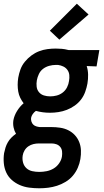

<svg xmlns="http://www.w3.org/2000/svg" viewBox="-41 -789 561 1032"><path d="M170 223Q143 223 116 219.5Q89 216 65 205.5Q41 195 22 178Q3 161 -7.5 138Q-18 115 -20.5 88Q-23 61 -19 34Q-16 19 -11.5 4.5Q-7 -10 1 -24Q9 -38 20.5 -49.5Q32 -61 45 -70Q36 -85 32 -104Q28 -123 31 -143Q36 -169 51 -193Q66 -217 86 -234Q76 -247 68 -263Q60 -279 57 -297Q54 -315 54 -333.5Q54 -352 57 -371Q61 -394 69 -416Q77 -438 92.5 -457Q108 -476 127.5 -490.5Q147 -505 169 -513.5Q191 -522 214 -525Q237 -528 259 -528Q275 -528 291.5 -526.5Q308 -525 323 -521L328 -520H493L478 -432L425 -434Q432 -412 432.5 -388Q433 -364 429 -340Q425 -318 417 -295.5Q409 -273 394.5 -254Q380 -235 360 -221Q340 -207 318 -198.5Q296 -190 273 -186.5Q250 -183 228 -183Q208 -183 189 -185.5Q170 -188 152 -193Q142 -186 135 -176Q128 -166 126 -155Q125 -145 128 -135.5Q131 -126 137.5 -119.5Q144 -113 153.5 -110Q163 -107 173 -106H236Q259 -106 282.5 -102.5Q306 -99 326 -89Q346 -79 361 -63Q376 -47 384.5 -26Q393 -5 394 18.5Q395 42 391 66Q387 90 377 113Q367 136 350.5 155.5Q334 175 311.5 188.5Q289 202 265.5 209.5Q242 217 218 220Q194 223 170 223ZM229 -271Q246 -271 263.5 -275.5Q281 -280 296 -291.5Q311 -303 319.5 -320Q328 -337 330 -354Q333 -370 331.5 -385.5Q330 -401 321.5 -413Q313 -425 299.5 -431.5Q286 -438 271 -440H258Q241 -440 223 -435Q205 -430 190.5 -419Q176 -408 168 -391Q160 -374 157 -357Q154 -340 156 -323Q158 -306 168.5 -293.5Q179 -281 195 -276Q211 -271 229 -271ZM170 135Q190 135 210 131Q230 127 247.5 116.5Q265 106 277 88.5Q289 71 292 52Q294 38 292.5 24.5Q291 11 283 1Q275 -9 262.5 -13.5Q250 -18 236 -18H168Q153 -18 138.5 -14.5Q124 -11 111.5 -2.5Q99 6 91 19.5Q83 33 81 47Q78 67 83 85Q88 103 101 115Q114 127 132.5 131Q151 135 170 135ZM278 -576 227 -624 372 -769 435 -711Z"/></svg>

Font: Iosevka SS18 Semibold
Style: Italic
Weight: 600
Italic angle: -9°
Monospace: yes
Designer: Belleve Invis
Foundry: Belleve Invis
Version: Version 25.1.1; ttfautohint (v1.8.4)